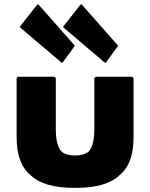

<svg xmlns="http://www.w3.org/2000/svg" viewBox="-20 -894 732 936"><path d="M556 -671 383 -867 376 -874 369 -867 287 -763 294 -756 493 -587 500 -594ZM345 -671 172 -867 165 -874 158 -867 76 -763 83 -756 282 -587 289 -594ZM252 -513 245 -520H68L61 -513V-226C61 -147 79 -89 118 -50L126 -43C171 2 243 22 346 22C449 22 521 2 566 -43L574 -50C613 -89 631 -146 631 -226V-513L624 -520H447L440 -513V-269C440 -214 432 -179 413 -156C398 -143 375 -136 346 -136C317 -136 295 -142 279 -156C260 -178 252 -214 252 -269Z"/></svg>

Font: Hussar Woodtype
Style: Blk
Weight: 900
Foundry: Cannot Into Space Fonts
Version: Version 1.07